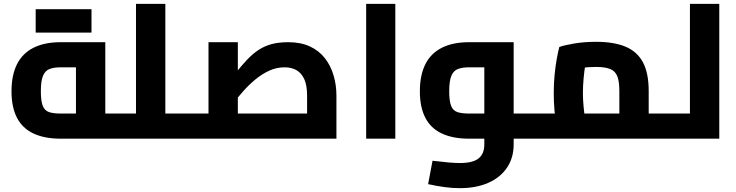

<svg xmlns="http://www.w3.org/2000/svg" viewBox="-20 -723 3837 1001"><path d="M296 0Q212 0 154.5 -27Q97 -54 68.5 -109Q40 -164 40 -247Q40 -331 68.5 -388Q97 -445 154.5 -474Q212 -503 296 -503H529V-71H376V-398L407 -372H296Q262 -372 239 -363.5Q216 -355 204.5 -328.5Q193 -302 193 -247Q193 -196 203 -171Q213 -146 236 -138.5Q259 -131 296 -131H633V0ZM633 0V-131Q639 -131 642.5 -126.5Q646 -122 648.5 -113.5Q651 -105 652 -93Q653 -81 653 -66Q653 -51 652 -38.5Q651 -26 648.5 -17.5Q646 -9 642.5 -4.5Q639 0 633 0ZM166 -553V-675H320V-553ZM303 -553V-675H457V-553Z M842 0V-131H946V0ZM689 0V-703H842V0ZM578 0V-131H689V0ZM578 0Q573 0 569 -4.5Q565 -9 563 -17.5Q561 -26 559.5 -38.5Q558 -51 558 -66Q558 -86 560 -100.5Q562 -115 566.5 -123Q571 -131 578 -131ZM946 0V-131Q952 -131 955.5 -126.5Q959 -122 961.5 -113.5Q964 -105 965 -93Q966 -81 966 -66Q966 -51 965 -38.5Q964 -26 961.5 -17.5Q959 -9 955.5 -4.5Q952 0 946 0Z M946 0V-131H1708L1581 -22V-224Q1581 -278 1566.5 -310Q1552 -342 1526 -357Q1500 -372 1464 -372Q1421 -372 1382.5 -354Q1344 -336 1310.5 -308Q1277 -280 1248.5 -248Q1220 -216 1198.5 -187Q1177 -158 1162 -141L1131 -245Q1174 -299 1207 -340.5Q1240 -382 1269 -412.5Q1298 -443 1328.5 -463Q1359 -483 1396 -493Q1433 -503 1483 -503Q1548 -503 1595.5 -481Q1643 -459 1673.5 -420Q1704 -381 1719 -330.5Q1734 -280 1734 -224V0ZM1067 -131V-503H1220V-131ZM946 0Q941 0 937 -4.5Q933 -9 931 -17.5Q929 -26 927.5 -38.5Q926 -51 926 -66Q926 -86 928 -100.5Q930 -115 934.5 -123Q939 -131 946 -131Z M1889 0V-703H2041V0Z M2658 0V-131H2762V0ZM2377 258Q2339 258 2298 252.5Q2257 247 2212 237L2235 115Q2284 121 2318.5 124Q2353 127 2377 127Q2445 127 2475 103Q2505 79 2505 30V-394L2536 -372H2425Q2391 -372 2368 -363.5Q2345 -355 2333.5 -328.5Q2322 -302 2322 -247Q2322 -196 2332 -171Q2342 -146 2365 -138.5Q2388 -131 2425 -131H2505V0H2425Q2341 0 2283.5 -27Q2226 -54 2197.5 -109Q2169 -164 2169 -247Q2169 -331 2197.5 -388Q2226 -445 2283.5 -474Q2341 -503 2425 -503H2658V30Q2658 100 2623 151.5Q2588 203 2525 230.5Q2462 258 2377 258ZM2762 0V-131Q2768 -131 2771.5 -126.5Q2775 -122 2777.5 -113.5Q2780 -105 2781 -93Q2782 -81 2782 -66Q2782 -51 2781 -38.5Q2780 -26 2777.5 -17.5Q2775 -9 2771.5 -4.5Q2768 0 2762 0Z M3362 0V-131H3466V0ZM2761 0V-131H3271L3209 -76V-249Q3209 -298 3198.5 -325Q3188 -352 3161.5 -363Q3135 -374 3088 -374Q3047 -374 3008.5 -369Q2970 -364 2948 -355L3043 -443Q3037 -421 3031.5 -386Q3026 -351 3022.5 -312.5Q3019 -274 3019 -238Q3019 -205 3022.5 -168Q3026 -131 3030.5 -102.5Q3035 -74 3037 -64L2892 -23Q2887 -38 2881 -70Q2875 -102 2871 -145.5Q2867 -189 2867 -238Q2867 -287 2871.5 -333.5Q2876 -380 2883 -418Q2890 -456 2896 -478Q2920 -487 2972.5 -496Q3025 -505 3088 -505Q3180 -505 3240.5 -480Q3301 -455 3331.5 -399Q3362 -343 3362 -248V0ZM2762 0Q2757 0 2753 -4.5Q2749 -9 2747 -17.5Q2745 -26 2743.5 -38.5Q2742 -51 2742 -66Q2742 -86 2744 -100.5Q2746 -115 2750.5 -123Q2755 -131 2762 -131ZM3466 0V-131Q3472 -131 3475.5 -126.5Q3479 -122 3481.5 -113.5Q3484 -105 3485 -93Q3486 -81 3486 -66Q3486 -51 3485 -38.5Q3484 -26 3481.5 -17.5Q3479 -9 3475.5 -4.5Q3472 0 3466 0Z M3577 0V-703H3730V0ZM3466 0V-131H3577V0ZM3466 0Q3461 0 3457 -4.5Q3453 -9 3451 -17.5Q3449 -26 3447.5 -38.5Q3446 -51 3446 -66Q3446 -86 3448 -100.5Q3450 -115 3454.5 -123Q3459 -131 3466 -131Z"/></svg>

Font: Cairo Play ExtraBold
Style: Regular
Weight: 800
Version: Version 3.119